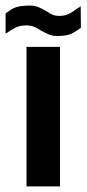

<svg xmlns="http://www.w3.org/2000/svg" viewBox="-34 -668 310 688"><path d="M61 -500H181V0H61ZM-14 -620Q-3 -628 5.5 -633.5Q14 -639 23.5 -642Q33 -645 44.5 -646.5Q56 -648 74 -648Q91 -648 103.5 -642.5Q116 -637 129 -630Q131 -629 131.5 -628.5Q132 -628 134 -627Q142 -621 152.5 -616Q163 -611 180 -611Q202 -611 219 -621.5Q236 -632 248 -641V-640L252 -644V-640Q252 -644 255 -646L256 -569Q254 -568 251 -565Q235 -553 219 -546Q203 -539 171 -539Q154 -539 141 -544.5Q128 -550 114 -558Q112 -559 111.5 -559.5Q111 -560 109 -561Q100 -567 88 -572Q76 -577 59 -577Q35 -577 17.5 -567Q0 -557 -11 -549V-550Q-12 -549 -12.5 -549Q-13 -549 -14 -548V-620Z"/></svg>

Font: Tschichold
Style: Bold
Weight: 700
Designer: Peter Wiegel
Foundry: Peter Wiegel
Version: Version 1.000; ttfautohint (v1.3)